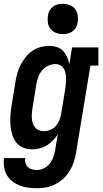

<svg xmlns="http://www.w3.org/2000/svg" viewBox="-25 -780 545 1013"><path d="M170 213Q146 213 122.5 210Q99 207 78 198.5Q57 190 39.5 176.5Q22 163 11 143.5Q0 124 -3.5 101Q-7 78 -4 54H108Q106 67 109.5 80Q113 93 122 101.5Q131 110 143.5 113.5Q156 117 170 117Q188 117 206.5 108Q225 99 237.5 83Q250 67 256.5 48.5Q263 30 266 12L280 -72Q269 -54 254 -38.5Q239 -23 221.5 -12.5Q204 -2 184 3Q164 8 144 8Q119 8 96.5 -1.5Q74 -11 59.5 -30Q45 -49 38.5 -72.5Q32 -96 30 -121Q28 -146 30 -171.5Q32 -197 36 -222L57 -352Q61 -375 67.5 -397Q74 -419 85 -440Q96 -461 111.5 -480Q127 -499 147 -512.5Q167 -526 190 -532Q213 -538 235 -538Q256 -538 275.5 -531.5Q295 -525 308 -511Q321 -497 329 -479Q337 -461 341 -441L355 -530H494V-434H452L376 27Q372 52 364 76Q356 100 342.5 122Q329 144 309.5 162Q290 180 267 192Q244 204 219 208.5Q194 213 170 213ZM207 -88Q224 -88 241 -95Q258 -102 270 -116Q282 -130 288.5 -146.5Q295 -163 298 -180L319 -310Q321 -324 322.5 -338Q324 -352 323.5 -366Q323 -380 320.5 -393.5Q318 -407 311.5 -418Q305 -429 293 -435.5Q281 -442 267 -442Q248 -442 229 -433Q210 -424 197 -408.5Q184 -393 177.5 -374.5Q171 -356 167 -337L146 -207Q144 -193 143 -179.5Q142 -166 143 -153.5Q144 -141 148.5 -128.5Q153 -116 161 -106.5Q169 -97 181 -92.5Q193 -88 207 -88ZM306 -600Q287 -600 269.5 -607Q252 -614 241 -628Q230 -642 227.5 -661Q225 -680 228 -699Q230 -713 237 -725Q244 -737 255 -745.5Q266 -754 279.5 -757Q293 -760 306 -760Q325 -760 343 -753Q361 -746 371.5 -732Q382 -718 385 -699Q388 -680 385 -661Q383 -647 376 -635Q369 -623 357.5 -614.5Q346 -606 332.5 -603Q319 -600 306 -600Z"/></svg>

Font: Iosevka Slab
Style: Bold Italic
Weight: 700
Italic angle: -9°
Monospace: yes
Designer: Belleve Invis
Foundry: Belleve Invis
Version: Version 11.1.0; ttfautohint (v1.8.3)